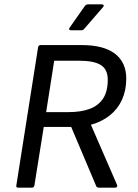

<svg xmlns="http://www.w3.org/2000/svg" viewBox="-20 -862 632 882"><path d="M63 0Q53 0 55 -10L155 -645Q157 -655 167 -655H354Q457 -655 508.5 -615Q560 -575 560 -501Q560 -447 540.5 -404Q521 -361 484.5 -332Q448 -303 398 -289V-288L518 -12Q520 -8 517.5 -4Q515 0 509 0H434Q425 0 422 -7L307 -279H181L138 -10Q136 0 127 0ZM192 -347H296Q351 -347 391 -361.5Q431 -376 453 -408.5Q475 -441 475 -496Q475 -543 443.5 -563Q412 -583 345 -583H229ZM305 -723Q300 -723 298 -726.5Q296 -730 300 -735L368 -832Q374 -842 385 -842H448Q454 -842 456 -838Q458 -834 453 -829L370 -733Q366 -728 362.5 -725.5Q359 -723 354 -723Z"/></svg>

Font: Sofia Sans Hairline
Style: Italic
Weight: 1
Italic angle: -9°
Designer: Botio Nikoltchev, Ani Petrova
Foundry: lettersoup
Version: Version 4.102